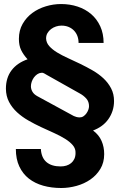

<svg xmlns="http://www.w3.org/2000/svg" viewBox="-20 -751 596 952"><path d="M211.4 -379.9Q205.6 -382.8 199.2 -387Q192.9 -391.1 184.6 -390.1Q173.8 -389.2 164.3 -382.6Q154.8 -376 147.9 -366.5Q141.1 -356.9 137.2 -345.5Q133.3 -334 133.3 -323.2Q133.3 -309.1 140.9 -296.1Q148.4 -283.2 165.5 -273.9L345.7 -175.8Q351.1 -173.3 358.6 -171.1Q366.2 -168.9 375.5 -168.9Q385.7 -168.9 394 -174.6Q402.3 -180.2 408.4 -188.7Q414.6 -197.3 418 -206.8Q421.4 -216.3 421.4 -224.1Q421.4 -247.1 408 -262.2Q394.5 -277.3 376.5 -287.1ZM369.6 -538.1Q369.6 -556.6 363.8 -572.3Q357.9 -587.9 346.9 -599.4Q335.9 -610.8 320.3 -617.4Q304.7 -624 284.7 -624Q271 -624 257.6 -619.6Q244.1 -615.2 233.2 -606.9Q222.2 -598.6 215.3 -586.9Q208.5 -575.2 208.5 -560.1Q209.5 -539.1 224.1 -522.5Q238.8 -505.9 262.7 -491.2Q286.6 -476.6 316.9 -462.9Q347.2 -449.2 378.4 -434.1Q409.7 -418.9 439.7 -401.6Q469.7 -384.3 493.2 -362.3Q516.6 -340.3 531 -312.7Q545.4 -285.2 545.4 -250Q545.4 -224.6 538.1 -201.9Q530.8 -179.2 517.3 -160.2Q503.9 -141.1 484.6 -127Q465.3 -112.8 441.4 -104Q470.7 -82 483.6 -52.2Q496.6 -22.5 496.6 13.2Q496.6 55.2 477.5 86.7Q458.5 118.2 428 139.2Q397.5 160.2 359.4 170.7Q321.3 181.2 283.7 181.2Q235.4 181.2 194.3 169.7Q153.3 158.2 123 134.5Q92.8 110.8 75.7 74.2Q58.6 37.6 58.6 -12.2H182.6Q185.1 30.8 210.2 52.5Q235.4 74.2 280.3 74.2Q295.9 74.2 309.3 70.1Q322.8 65.9 332.8 57.6Q342.8 49.3 348.6 36.9Q354.5 24.4 354.5 7.8Q355.5 -13.7 341.1 -30.8Q326.7 -47.9 302.7 -62.7Q278.8 -77.6 247.8 -91.6Q216.8 -105.5 184.3 -120.6Q151.9 -135.7 120.6 -153.6Q89.4 -171.4 64.7 -194.1Q40 -216.8 24.9 -245.4Q9.8 -273.9 9.3 -311Q9.3 -365.2 37.1 -402.1Q64.9 -439 116.7 -457Q95.7 -480 84.7 -502.9Q73.7 -525.9 73.7 -558.1Q73.7 -600.6 92.3 -632.8Q110.8 -665 140.4 -686.8Q169.9 -708.5 207.3 -719.7Q244.6 -731 282.7 -731Q326.7 -731 365 -718.3Q403.3 -705.6 431.9 -681.2Q460.4 -656.7 477.1 -620.6Q493.7 -584.5 493.7 -538.1Z"/></svg>

Font: XB Khoramshahr
Style: Bold Italic
Weight: 700
Italic angle: -12°
Designer: Behnam
Foundry: Irmug
Version: Version 8.005 2009